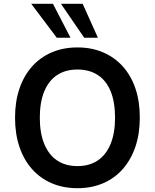

<svg xmlns="http://www.w3.org/2000/svg" viewBox="-20 -978 812 1008"><path d="M387 10Q312 10 251.5 -16Q191 -42 148 -90.5Q105 -139 82 -207Q59 -275 59 -360Q59 -445 82 -512.5Q105 -580 148 -628.5Q191 -677 251.5 -703Q312 -729 387 -729Q461 -729 521.5 -703Q582 -677 625 -629Q668 -581 691 -513.5Q714 -446 714 -361Q714 -276 691 -208Q668 -140 625 -91Q582 -42 521.5 -16Q461 10 387 10ZM387 -106Q449 -106 493 -135.5Q537 -165 560.5 -222Q584 -279 584 -360Q584 -442 561 -498.5Q538 -555 493.5 -584Q449 -613 387 -613Q324 -613 280 -584Q236 -555 212.5 -498.5Q189 -442 189 -360Q189 -279 212.5 -222Q236 -165 280 -135.5Q324 -106 387 -106ZM422 -780 300 -958H414L494 -780ZM278 -780 144 -958H258L350 -780Z"/></svg>

Font: Nunitoga
Style: Bold
Weight: 700
Designer: Vernon Adams
Foundry: Vernon Adams
Version: Version 1.0